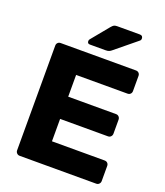

<svg xmlns="http://www.w3.org/2000/svg" viewBox="-161 -1013 961 1120"><g transform="rotate(20 319.5 -452.5)"><path d="M95 0Q84 0 77 -7.5Q70 -15 70 -25V-675Q70 -686 77 -693Q84 -700 95 -700H562Q573 -700 580 -693Q587 -686 587 -675V-581Q587 -570 580 -563Q573 -556 562 -556H243V-421H540Q551 -421 558 -413.5Q565 -406 565 -395V-308Q565 -298 558 -290.5Q551 -283 540 -283H243V-144H570Q581 -144 588 -137Q595 -130 595 -119V-25Q595 -15 588 -7.5Q581 0 570 0ZM258 -750Q242 -750 242 -766Q242 -774 247 -779L335 -886Q345 -898 352 -901.5Q359 -905 372 -905H512Q531 -905 531 -885Q531 -878 526 -873L393 -764Q385 -757 377 -753.5Q369 -750 355 -750Z"/></g></svg>

Font: Rubik Light
Style: Bold
Weight: 700
Version: Version 2.104